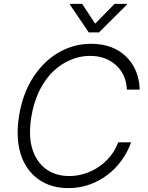

<svg xmlns="http://www.w3.org/2000/svg" viewBox="-20 -964 766 994"><path d="M79.2 -367.5Q98 -480.5 151.6 -563.6Q177.2 -603 209.2 -634.9Q241.1 -666.9 279.1 -689.6Q317.1 -712.4 360.4 -724.8Q403.8 -737.2 451.7 -737.2Q529.1 -737.2 585.6 -706Q613.3 -690.7 634.9 -669Q656.6 -647.4 671.5 -620.9Q686.4 -594.5 694.4 -563.9Q702.4 -533.4 702.8 -500H636.7Q635.7 -537.3 621.6 -569.2Q607.6 -601.2 582.9 -624.6Q558.2 -648.1 523.8 -661.4Q489.3 -674.7 447.4 -674.7Q411.9 -674.7 379.3 -665.7Q346.6 -656.6 314.3 -638.5Q282.3 -620.4 254.6 -593.6Q226.9 -566.8 204.7 -531.6Q182.5 -496.4 166.7 -453.5Q150.9 -410.5 142.4 -359.7Q126.1 -259.6 147.7 -191.4Q158.7 -157.3 177 -131.2Q195.3 -105.1 219.8 -87.7Q244.3 -70.3 274.1 -61.4Q304 -52.6 338.1 -52.6Q379.6 -52.6 419 -65.2Q458.5 -77.8 492 -100.7Q525.6 -123.6 551.5 -155.7Q577.4 -187.9 592 -227.3H658.7Q640.6 -175.8 608.7 -132.3Q576.7 -88.8 534.4 -57.2Q492.2 -25.6 441.4 -7.8Q390.6 9.9 334.9 9.9Q242.5 9.9 177.9 -36.6Q145.6 -60 122.5 -93Q99.4 -126.1 86.6 -167.8Q73.9 -209.5 71.7 -259.8Q69.6 -310 79.2 -367.5ZM343.4 -943.9H405.2L472.7 -841.6L573.2 -943.9H637.1L636 -938.9L492.5 -796.2H439.6L342.7 -938.9Z"/></svg>

Font: Inter P Light
Style: Italic
Weight: 300
Italic angle: 9.39999°
Designer: Rasmus Andersson
Foundry: rsms
Version: Version 3.018;git-588b23468